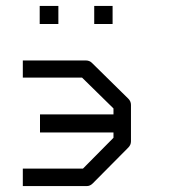

<svg xmlns="http://www.w3.org/2000/svg" viewBox="-20 -679 580 648"><path d="M57 -51V-110H260L363 -214V-232H115V-293H363V-313L257 -417H57V-475H269Q282 -475 290 -467L413 -346Q422 -337 422 -325V-202Q422 -190 413 -181L293 -60Q284 -51 273 -51ZM114 -659H177V-598H114ZM298 -659H360V-598H298Z"/></svg>

Font: 3270 Nerd Font Mono
Style: Regular
Weight: 400
Monospace: yes
Version: Version 3.0.1;Nerd Fonts 3.0.0